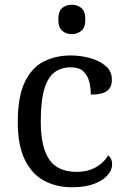

<svg xmlns="http://www.w3.org/2000/svg" viewBox="-20 -780 532 810"><path d="M283 10Q217 10 165.5 -18Q114 -46 84.5 -106.5Q55 -167 55 -265Q55 -372 84.5 -433.5Q114 -495 164.5 -520.5Q215 -546 278 -546Q320 -546 360 -535Q400 -524 426 -501.5Q452 -479 452 -444Q452 -421 442 -407Q432 -393 412.5 -387Q393 -381 363 -381Q363 -413 355.5 -439Q348 -465 330 -480.5Q312 -496 278 -496Q240 -496 211.5 -476Q183 -456 167.5 -406Q152 -356 152 -266Q152 -160 187.5 -107.5Q223 -55 303 -55Q350 -55 384.5 -74.5Q419 -94 436 -125Q444 -119 448.5 -109.5Q453 -100 453 -86Q453 -63 434 -41Q415 -19 377.5 -4.5Q340 10 283 10ZM283 -636Q259 -636 242.5 -650Q226 -664 226 -698Q226 -733 242.5 -746.5Q259 -760 283 -760Q306 -760 323 -746.5Q340 -733 340 -698Q340 -664 323 -650Q306 -636 283 -636Z"/></svg>

Font: Noto Serif Vithkuqi
Style: Regular
Weight: 400
Version: Version 1.005